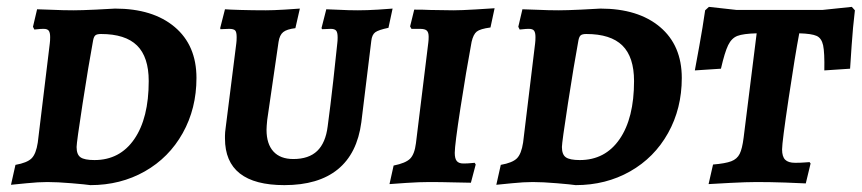

<svg xmlns="http://www.w3.org/2000/svg" viewBox="-20 -530 2509 559"><path d="M118 0Q92 0 57.5 3.5Q23 7 12 8L25 -50Q59 -56 72 -69Q85 -82 90 -115L125 -404Q126 -411 126 -422Q126 -435 122 -440.5Q118 -446 107 -446Q98 -446 90.5 -445Q83 -444 80 -444L76 -452L88 -503Q100 -503 132 -501.5Q164 -500 194 -500Q217 -500 259 -502Q301 -504 315 -505Q425 -505 488.5 -451.5Q552 -398 552 -303Q552 -214 512 -142.5Q472 -71 401.5 -31Q331 9 243 9Q230 7 188.5 3.5Q147 0 118 0ZM251 -412Q238 -342 220.5 -228.5Q203 -115 203 -102Q203 -80 214.5 -72Q226 -64 255 -64Q329 -64 371 -125Q413 -186 413 -294Q413 -364 379 -397.5Q345 -431 274 -431Q262 -431 257.5 -427Q253 -423 251 -412Z M756 -152Q756 -111 776 -89Q796 -67 834 -67Q879 -67 903.5 -90.5Q928 -114 934 -162Q942 -221 950.5 -297Q959 -373 962 -404Q963 -411 963 -421Q963 -436 958.5 -441Q954 -446 943 -446L918 -445L916 -448L930 -503Q940 -503 967.5 -501.5Q995 -500 1022 -500Q1049 -500 1081 -502Q1113 -504 1123 -505L1111 -449Q1082 -443 1072.5 -436Q1063 -429 1061 -411L1032 -174Q1020 -83 963.5 -37Q907 9 808 9Q635 9 635 -127V-135Q635 -144 637 -158L668 -404Q669 -411 669 -422Q669 -437 664.5 -441.5Q660 -446 647 -446L622 -445L621 -448L635 -503Q647 -502 681 -501Q715 -500 754 -500Q775 -500 808.5 -502Q842 -504 853 -505L840 -448Q815 -445 804.5 -436.5Q794 -428 791 -408L758 -181Q756 -161 756 -152Z M1304 -85Q1304 -68 1310 -61Q1316 -54 1329 -54Q1342 -54 1350.5 -55Q1359 -56 1362 -56L1365 -51L1351 2Q1337 2 1300.5 1Q1264 0 1230 0Q1201 0 1163.5 2.5Q1126 5 1114 6L1126 -48Q1161 -55 1174 -68Q1187 -81 1191 -113L1227 -406Q1228 -413 1228 -423Q1228 -436 1222.5 -441Q1217 -446 1203 -446H1178Q1176 -449 1174 -453L1186 -502Q1214 -502 1232 -501L1300 -500Q1323 -500 1364.5 -502.5Q1406 -505 1420 -506L1408 -450Q1378 -446 1368 -438Q1358 -430 1353 -408Q1337 -322 1320.5 -215Q1304 -108 1304 -85Z M1531 0Q1505 0 1470.5 3.5Q1436 7 1425 8L1438 -50Q1472 -56 1485 -69Q1498 -82 1503 -115L1538 -404Q1539 -411 1539 -422Q1539 -435 1535 -440.5Q1531 -446 1520 -446Q1511 -446 1503.5 -445Q1496 -444 1493 -444L1489 -452L1501 -503Q1513 -503 1545 -501.5Q1577 -500 1607 -500Q1630 -500 1672 -502Q1714 -504 1728 -505Q1838 -505 1901.5 -451.5Q1965 -398 1965 -303Q1965 -214 1925 -142.5Q1885 -71 1814.5 -31Q1744 9 1656 9Q1643 7 1601.5 3.5Q1560 0 1531 0ZM1664 -412Q1651 -342 1633.5 -228.5Q1616 -115 1616 -102Q1616 -80 1627.5 -72Q1639 -64 1668 -64Q1742 -64 1784 -125Q1826 -186 1826 -294Q1826 -364 1792 -397.5Q1758 -431 1687 -431Q1675 -431 1670.5 -427Q1666 -423 1664 -412Z M2079 -330 2003 -325Q2006 -341 2016 -396Q2026 -451 2033 -500L2044 -510L2125 -501H2374L2460 -510L2469 -500Q2463 -450 2459.5 -397.5Q2456 -345 2455 -330L2380 -325Q2381 -377 2376.5 -398Q2372 -419 2357.5 -425.5Q2343 -432 2307 -433Q2295 -370 2276 -243Q2257 -116 2257 -95Q2257 -74 2266 -65Q2275 -56 2295 -56Q2311 -56 2322.5 -57Q2334 -58 2337 -58L2340 -54L2326 4Q2310 3 2266.5 1.5Q2223 0 2183 0Q2154 0 2106 2.5Q2058 5 2043 6L2056 -51Q2092 -54 2109 -60.5Q2126 -67 2133.5 -82Q2141 -97 2145 -129L2183 -433Q2144 -432 2127 -425.5Q2110 -419 2100 -398.5Q2090 -378 2079 -330Z"/></svg>

Font: Alegreya SC
Style: Bold Italic
Weight: 700
Italic angle: -7°
Designer: Juan Pablo del Peral
Foundry: Huerta Tipografica
Version: Version 2.007; ttfautohint (v1.6)